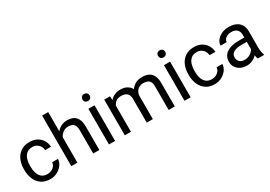

<svg xmlns="http://www.w3.org/2000/svg" viewBox="17 -1603 3470 2465"><g transform="rotate(-30 1752.5 -370.0)"><path d="M280.3 -64.5Q312.5 -64.5 339.8 -77.6Q367.2 -90.8 384.8 -114Q402.3 -137.2 404.8 -167H490.7Q488.3 -120.1 459.2 -79.8Q430.2 -39.6 383.3 -14.9Q336.4 9.8 280.3 9.8Q200.7 9.8 148.7 -26.6Q96.7 -63 71 -123Q45.4 -183.1 45.4 -253.9V-274.4Q45.4 -345.2 71 -405.3Q96.7 -465.3 148.9 -501.7Q201.2 -538.1 280.3 -538.1Q342.3 -538.1 388.7 -512.9Q435.1 -487.8 461.7 -444.6Q488.3 -401.4 490.7 -346.7H404.8Q402.3 -379.4 386.5 -405.8Q370.6 -432.1 343.5 -448Q316.4 -463.9 280.3 -463.9Q224.6 -463.9 193.1 -435.5Q161.6 -407.2 148.7 -363.8Q135.7 -320.3 135.7 -274.4V-253.9Q135.7 -207.5 148.4 -164.1Q161.1 -120.6 192.6 -92.5Q224.1 -64.5 280.3 -64.5Z M682.6 -750V0H592.3V-750ZM661.1 -284.2 623.5 -285.6Q624.5 -358.4 651.4 -415.3Q678.2 -472.2 726.3 -505.1Q774.4 -538.1 838.4 -538.1Q890.6 -538.1 928.5 -519Q966.3 -500 987.1 -457.8Q1007.8 -415.5 1007.8 -346.2V0H917V-347.2Q917 -388.7 904.8 -413.8Q892.6 -439 869.1 -450.4Q845.7 -461.9 811.5 -461.9Q777.8 -461.9 750.2 -447.8Q722.7 -433.6 702.9 -408.7Q683.1 -383.8 672.1 -351.8Q661.1 -319.8 661.1 -284.2Z M1241.2 -528.3V0H1150.4V-528.3ZM1143.6 -668.5Q1143.6 -690.4 1157 -705.6Q1170.4 -720.7 1196.8 -720.7Q1222.7 -720.7 1236.6 -705.6Q1250.5 -690.4 1250.5 -668.5Q1250.5 -647.5 1236.6 -632.6Q1222.7 -617.7 1196.8 -617.7Q1170.4 -617.7 1157 -632.6Q1143.6 -647.5 1143.6 -668.5Z M1476.1 -423.3V0H1385.3V-528.3H1471.2ZM1457.5 -284.2 1415.5 -285.6Q1416 -358.4 1440.2 -415.3Q1464.4 -472.2 1511.7 -505.1Q1559.1 -538.1 1629.9 -538.1Q1704.1 -538.1 1752.4 -494.6Q1800.8 -451.2 1800.8 -352.1V0H1710.4V-347.7Q1710.4 -389.2 1696.5 -414.1Q1682.6 -439 1657.2 -450.4Q1631.8 -461.9 1597.7 -461.9Q1557.6 -461.9 1530.8 -447.8Q1503.9 -433.6 1487.8 -408.7Q1471.7 -383.8 1464.6 -351.8Q1457.5 -319.8 1457.5 -284.2ZM1799.8 -334 1739.3 -315.4Q1740.2 -373.5 1764.4 -424.3Q1788.6 -475.1 1835.2 -506.6Q1881.8 -538.1 1949.2 -538.1Q2005.9 -538.1 2045.4 -518.1Q2085 -498 2105.7 -456.1Q2126.5 -414.1 2126.5 -347.2V0H2035.6V-348.1Q2035.6 -392.6 2021.7 -417.2Q2007.8 -441.9 1982.7 -451.9Q1957.5 -461.9 1922.9 -461.9Q1893.1 -461.9 1870.1 -451.7Q1847.2 -441.4 1831.5 -423.6Q1815.9 -405.8 1807.9 -382.8Q1799.8 -359.9 1799.8 -334Z M2361.3 -528.3V0H2270.5V-528.3ZM2263.7 -668.5Q2263.7 -690.4 2277.1 -705.6Q2290.5 -720.7 2316.9 -720.7Q2342.8 -720.7 2356.7 -705.6Q2370.6 -690.4 2370.6 -668.5Q2370.6 -647.5 2356.7 -632.6Q2342.8 -617.7 2316.9 -617.7Q2290.5 -617.7 2277.1 -632.6Q2263.7 -647.5 2263.7 -668.5Z M2717.8 -64.5Q2750 -64.5 2777.3 -77.6Q2804.7 -90.8 2822.3 -114Q2839.8 -137.2 2842.3 -167H2928.2Q2925.8 -120.1 2896.7 -79.8Q2867.7 -39.6 2820.8 -14.9Q2773.9 9.8 2717.8 9.8Q2638.2 9.8 2586.2 -26.6Q2534.2 -63 2508.5 -123Q2482.9 -183.1 2482.9 -253.9V-274.4Q2482.9 -345.2 2508.5 -405.3Q2534.2 -465.3 2586.4 -501.7Q2638.7 -538.1 2717.8 -538.1Q2779.8 -538.1 2826.2 -512.9Q2872.6 -487.8 2899.2 -444.6Q2925.8 -401.4 2928.2 -346.7H2842.3Q2839.8 -379.4 2824 -405.8Q2808.1 -432.1 2781 -448Q2753.9 -463.9 2717.8 -463.9Q2662.1 -463.9 2630.6 -435.5Q2599.1 -407.2 2586.2 -363.8Q2573.2 -320.3 2573.2 -274.4V-253.9Q2573.2 -207.5 2585.9 -164.1Q2598.6 -120.6 2630.1 -92.5Q2661.6 -64.5 2717.8 -64.5Z M3341.3 -90.3V-362.3Q3341.3 -409.2 3313.2 -437.3Q3285.2 -465.3 3230 -465.3Q3195.8 -465.3 3170.2 -453.6Q3144.5 -441.9 3130.1 -422.9Q3115.7 -403.8 3115.7 -381.8H3025.4Q3025.4 -419.9 3051.3 -455.8Q3077.1 -491.7 3124.3 -514.9Q3171.4 -538.1 3235.4 -538.1Q3293 -538.1 3337.2 -518.6Q3381.3 -499 3406.5 -459.7Q3431.6 -420.4 3431.6 -361.3V-115.2Q3431.6 -88.9 3436.3 -59.1Q3440.9 -29.3 3450.2 -7.8V0H3356Q3349.1 -15.6 3345.2 -41.7Q3341.3 -67.9 3341.3 -90.3ZM3356.9 -320.3 3357.9 -256.8H3266.6Q3189 -256.8 3147 -232.7Q3105 -208.5 3105 -159.2Q3105 -121.6 3130.4 -95.5Q3155.8 -69.3 3206.1 -69.3Q3247.6 -69.3 3279.3 -86.9Q3311 -104.5 3329.8 -129.9Q3348.6 -155.3 3350.1 -179.2L3388.7 -135.7Q3385.3 -115.2 3370.1 -90.3Q3355 -65.4 3329.8 -42.7Q3304.7 -20 3270.3 -5.1Q3235.8 9.8 3192.9 9.8Q3139.2 9.8 3098.9 -11.2Q3058.6 -32.2 3036.4 -67.6Q3014.2 -103 3014.2 -147Q3014.2 -231.9 3078.6 -276.1Q3143.1 -320.3 3252 -320.3Z"/></g></svg>

Font: Vazirmatn
Style: Regular
Weight: 400
Designer: Saber Rastikerdar
Foundry: Saber Rastikerdar
Version: Version 33.003;September 2, 2022;FontCreator 14.0.0.2862 64-